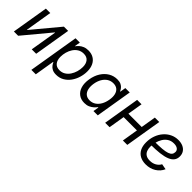

<svg xmlns="http://www.w3.org/2000/svg" viewBox="134 -1497 2651 2651"><g transform="rotate(45 1459.0 -171.5)"><path d="M462.9 0H376.5L441.4 -390.6H436.5L111.3 0H27.8L116.7 -535.6H202.6L138.2 -144H142.6L468.8 -535.6H551.8Z M573.2 204.1 695.8 -535.6H779.8L766.1 -452.6H769Q783.7 -473.6 806.9 -494.6Q830.1 -515.6 863.3 -529.5Q896.5 -543.5 941.9 -543.5Q1001.5 -543.5 1044.9 -517.3Q1088.4 -491.2 1111.8 -442.9Q1135.3 -394.5 1135.3 -328.1Q1135.3 -266.1 1116.7 -205.6Q1098.1 -145 1062.7 -96.2Q1027.3 -47.4 976.6 -18.1Q925.8 11.2 861.3 11.2Q814.5 11.2 784.9 -4.4Q755.4 -20 738.8 -42.5Q722.2 -64.9 713.4 -85.4H707.5L659.7 204.1ZM850.1 -66.4Q898.4 -66.4 935.3 -89.4Q972.2 -112.3 997.6 -150.6Q1022.9 -189 1035.9 -234.9Q1048.8 -280.8 1048.8 -326.7Q1048.8 -390.6 1018.3 -428.5Q987.8 -466.3 927.2 -466.3Q878.4 -466.3 841.6 -443.6Q804.7 -420.9 779.5 -383.3Q754.4 -345.7 741.7 -299.8Q729 -253.9 729 -207.5Q729 -142.6 759.8 -104.5Q790.5 -66.4 850.1 -66.4Z M1412.6 11.2Q1345.2 11.2 1299.3 -23.4Q1253.4 -58.1 1234.9 -120.6Q1216.3 -183.1 1230 -267.1Q1244.1 -351.6 1283.4 -413.6Q1322.8 -475.6 1380.1 -509.5Q1437.5 -543.5 1505.4 -543.5Q1551.8 -543.5 1580.3 -528.8Q1608.9 -514.2 1625 -492.9Q1641.1 -471.7 1649.4 -452.1H1654.8L1668.5 -535.6H1754.4L1665.5 0H1581.5L1595.2 -82.5H1587.9Q1571.8 -61.5 1548.3 -40Q1524.9 -18.6 1491.7 -3.7Q1458.5 11.2 1412.6 11.2ZM1439 -66.4Q1488.3 -66.4 1526.9 -91.8Q1565.4 -117.2 1591.1 -162.6Q1616.7 -208 1626.5 -268.1Q1636.7 -327.6 1626 -372.3Q1615.2 -417 1585 -441.7Q1554.7 -466.3 1505.4 -466.3Q1455.6 -466.3 1416.7 -440.9Q1377.9 -415.5 1352.5 -371.1Q1327.1 -326.7 1317.4 -268.1Q1308.1 -209 1318.6 -163.3Q1329.1 -117.7 1359.6 -92Q1390.1 -66.4 1439 -66.4Z M2228 -315.4 2214.4 -235.4H1914.6L1928.2 -315.4ZM1984.9 -535.6 1896.5 0H1810.1L1898.9 -535.6ZM2331.1 -535.6 2242.2 0H2156.2L2244.6 -535.6Z M2611.3 11.7Q2546.4 11.7 2499 -13.4Q2451.7 -38.6 2426 -87.9Q2400.4 -137.2 2400.4 -208.5Q2400.4 -280.3 2422.9 -342Q2445.3 -403.8 2485.6 -450Q2525.9 -496.1 2579.1 -521.7Q2632.3 -547.4 2694.3 -547.4Q2747.1 -547.4 2786.1 -529.5Q2825.2 -511.7 2846.9 -478.8Q2868.7 -445.8 2868.7 -400.4Q2868.7 -354 2844.5 -321.5Q2820.3 -289.1 2770.8 -268.8Q2721.2 -248.5 2644 -239.3Q2566.9 -230 2461.4 -230L2473.1 -297.9Q2562.5 -297.9 2622.1 -303.2Q2681.6 -308.6 2716.8 -320.6Q2752 -332.5 2767.1 -352.5Q2782.2 -372.6 2782.2 -401.4Q2782.2 -433.1 2756.3 -451.7Q2730.5 -470.2 2685.5 -470.2Q2631.3 -470.2 2593.3 -445.6Q2555.2 -420.9 2531 -381.3Q2506.8 -341.8 2495.4 -295.9Q2483.9 -250 2483.9 -207Q2483.9 -168.5 2496.1 -136Q2508.3 -103.5 2537.6 -84.2Q2566.9 -64.9 2616.2 -64.9Q2669.9 -64.9 2710.7 -88.6Q2751.5 -112.3 2771.5 -151.4L2853.5 -136.2Q2824.2 -68.8 2759.8 -28.6Q2695.3 11.7 2611.3 11.7Z"/></g></svg>

Font: Inter 20pt
Style: Italic
Weight: 400
Italic angle: -9.3988°
Version: Version 4.001;git-66647c0bb